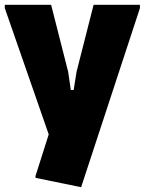

<svg xmlns="http://www.w3.org/2000/svg" viewBox="-23 -560 603 800"><path d="M125 181V173L180 0L-3 -526V-540H190L261 -261L272 -185H284L296 -261L367 -540H560V-526L315 220Z"/></svg>

Font: Encode Sans Compressed
Style: Black
Weight: 900
Designer: Pablo Impallari, Andres Torresi
Foundry: Pablo Impallari, Andres Torresi
Version: Version 1.000; ttfautohint (v1.00) -l 8 -r 50 -G 200 -x 14 -